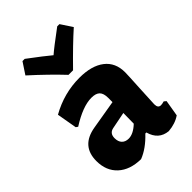

<svg xmlns="http://www.w3.org/2000/svg" viewBox="-218 -822 926 926"><g transform="rotate(-45 245.0 -359.5)"><path d="M365 -729 404 -670Q342 -615 254 -525H223Q160 -592 74 -670L113 -729H128Q207 -670 239 -643Q265 -666 350 -729ZM250 -478Q333 -478 379 -442.5Q425 -407 425 -341Q425 -324 420 -235Q415 -146 415 -132Q415 -106 435 -106Q444 -106 457 -110L468 -101L454 -18Q421 5 373 9Q310 3 292 -63H285Q235 -10 183 10Q109 9 66.5 -30Q24 -69 24 -136Q24 -239 132 -257L280 -282V-311Q280 -342 266.5 -355.5Q253 -369 223 -369Q164 -369 79 -315L69 -322L51 -425Q145 -478 250 -478ZM280 -208 194 -191Q164 -185 164 -152Q164 -128 176.5 -115Q189 -102 211 -102Q243 -102 279 -136Z"/></g></svg>

Font: Alegreya Sans SC ExtraBold
Style: Regular
Weight: 800
Designer: Juan Pablo del Peral
Foundry: Huerta Tipografica
Version: Version 2.007